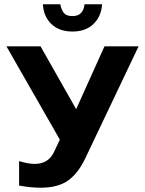

<svg xmlns="http://www.w3.org/2000/svg" viewBox="-20 -865 676 895"><path d="M626 -649H467L335 -356L169 -649H10L259 -214L232 -157C214.7 -119.7 184.7 -101 142 -101C122 -101 97.7 -105.3 69 -114V0C105 6.7 138.3 10 169 10C223.7 10 266.7 -1.3 298 -24C329.3 -46.7 356 -81.3 378 -128ZM456 -845H374C370 -808.3 351.3 -790 318 -790C300 -790 287 -794.3 279 -803C271 -811.7 265 -825.7 261 -845H180C182 -807 195.2 -776.3 219.5 -753C243.8 -729.7 276.7 -718 318 -718C358.7 -718 391.2 -729.7 415.5 -753C439.8 -776.3 453.3 -807 456 -845Z"/></svg>

Font: Play
Style: Bold
Weight: 700
Designer: Jonas Hecksher
Foundry: Jonas Hecksher, Playtypeª, e-types AS
Version: Version 1.002